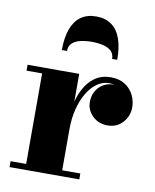

<svg xmlns="http://www.w3.org/2000/svg" viewBox="-82 -787 684 850"><g transform="rotate(10 260.0 -362.0)"><path d="M236.5 -210Q236.5 -263 245.5 -309.8Q254.5 -356.5 273.5 -392.5Q292.5 -428.5 322.2 -449Q352 -469.5 393 -469.5Q431 -469.5 456.8 -452.8Q482.5 -436 495.5 -409.5Q508.5 -383 508.5 -354.5Q508.5 -315.5 482.2 -286.2Q456 -257 414.5 -257Q373 -257 346.2 -283.5Q319.5 -310 319.5 -346Q319.5 -385.5 345 -412.8Q370.5 -440 414 -440Q441.5 -440 462.5 -427.8Q483.5 -415.5 495.5 -396Q507.5 -376.5 507.5 -354.5H481Q481 -378 470 -398Q459 -418 438.5 -430.2Q418 -442.5 389.5 -442.5Q361.5 -442.5 336.5 -425.5Q311.5 -408.5 292.5 -377.2Q273.5 -346 262.5 -303.5Q251.5 -261 251.5 -210ZM251.5 -460V-26.5H333V0H19.5V-26.5H89.5V-433.5H19.5V-460ZM157.5 -550.5Q157.5 -606.5 171.5 -645Q185.5 -683.5 213.2 -703.5Q241 -723.5 282 -723.5Q323.5 -723.5 351.2 -703.5Q379 -683.5 392.8 -645Q406.5 -606.5 406.5 -550.5H383.5Q383.5 -573 369.5 -586Q355.5 -599 332.2 -604.2Q309 -609.5 282 -609.5Q255.5 -609.5 232.2 -604.2Q209 -599 194.8 -586Q180.5 -573 180.5 -550.5Z"/></g></svg>

Font: Bodoni Moda 9pt ExtraBold
Style: Regular
Weight: 800
Designer: Owen Earl
Foundry: indestructible type
Version: Version 2.005